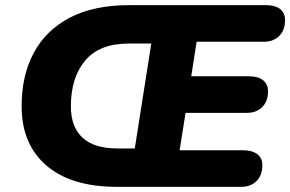

<svg xmlns="http://www.w3.org/2000/svg" viewBox="-20 -725 1126 745"><path d="M434 0Q257 0 161 -82Q65 -164 64 -309Q63 -430 110.5 -519Q158 -608 251 -656.5Q344 -705 481 -705H1012Q1048 -705 1067 -690Q1086 -675 1086 -647Q1086 -608 1063.5 -585.5Q1041 -563 1003 -563H743L722 -429H946Q982 -429 1001 -413.5Q1020 -398 1020 -371Q1020 -332 997.5 -309.5Q975 -287 937 -287H700L677 -142H923Q958 -142 978 -127Q998 -112 998 -85Q998 -45 975.5 -22.5Q953 0 914 0ZM435 -149H503L567 -556H479Q366 -556 310.5 -490Q255 -424 255 -312Q255 -233 300 -191Q345 -149 435 -149Z"/></svg>

Font: Nunito Black
Style: Italic
Weight: 900
Italic angle: -9°
Designer: Vernon Adams
Foundry: Vernon Adams
Version: Version 3.601; ttfautohint (v1.8.2.53-6de2)